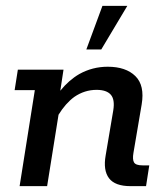

<svg xmlns="http://www.w3.org/2000/svg" viewBox="-20 -636 566 656"><path d="M47 0 99 -328H30L41 -398H197L186 -326Q215 -362 251 -383Q296 -408 348 -408Q410 -408 442.5 -376Q475 -344 464 -279L436 -114Q432 -91 438 -81Q444 -71 467 -71H490L479 0H426Q373 0 352.5 -27Q332 -54 341 -105L367 -259Q373 -296 358.5 -312.5Q344 -329 310 -329Q269 -329 234 -305Q204 -283 180 -244L141 0ZM275 -467 330 -616H415L326 -467Z"/></svg>

Font: Rokkitt SemiBold Medium
Style: Italic
Weight: 500
Italic angle: -9°
Version: Version 3.103